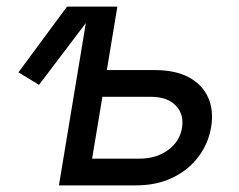

<svg xmlns="http://www.w3.org/2000/svg" viewBox="-20 -559 720 579"><path d="M97.7 -303.2 35.6 -340.8 182.1 -539.1H276.4ZM289.6 -347.7H446.3Q509.8 -347.7 550.3 -325.4Q590.8 -303.2 607.9 -264.4Q625 -225.6 616.7 -175.8Q608.4 -126 578.4 -86.2Q548.3 -46.4 500.5 -23.2Q452.6 0 390.1 0H157.7L247.1 -539.1H334L257.8 -80.6H400.9Q451.2 -80.6 486.6 -106.4Q522 -132.3 528.8 -172.9Q535.6 -214.4 510 -240.7Q484.4 -267.1 434.6 -267.1H275.4Z"/></svg>

Font: Inter 18pt
Style: Italic
Weight: 400
Italic angle: -9.3988°
Designer: Rasmus Andersson
Foundry: rsms
Version: Version 4.001;git-66647c0bb